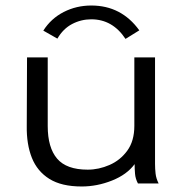

<svg xmlns="http://www.w3.org/2000/svg" viewBox="-20 -665 665 696"><path d="M276 11Q203 11 159 -16.5Q115 -44 95.5 -93Q76 -142 77 -208L78 -457H153V-208Q153 -130 187 -90Q221 -50 298 -50Q338 -50 377 -67Q416 -84 441.5 -119Q467 -154 467 -209V-457H542V-71Q542 -53 544 -35.5Q546 -18 555 0H480Q471 -17 469.5 -35Q468 -53 468 -70Q440 -32 386 -10.5Q332 11 276 11ZM188 -525 137 -554Q165 -598 211 -621.5Q257 -645 311 -645Q420 -645 485 -555L435 -524Q388 -595 311 -595Q274 -595 241.5 -578Q209 -561 188 -525Z"/></svg>

Font: Inconsolata Expanded Thin
Style: Regular
Weight: 100
Width: 7
Monospace: yes
Designer: Raph Levien, Cyreal, Brenton Simpson
Foundry: Raph Levien, Cyreal, Google
Version: Version 3.100; ttfautohint (v1.8.4.7-5d5b)